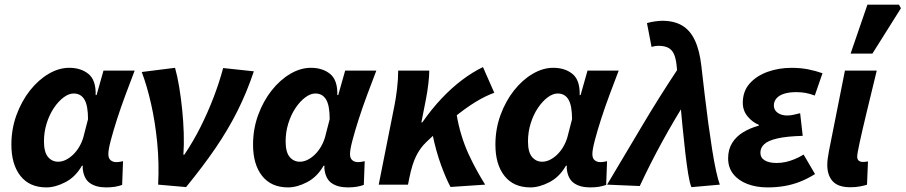

<svg xmlns="http://www.w3.org/2000/svg" viewBox="-20 -803 3938 835"><path d="M181.6 12Q108.5 12 69 -37.9Q29.5 -87.8 29.5 -174Q29.5 -242.2 51.7 -302.8Q73.9 -363.3 110.2 -409.4Q146.6 -455.5 191.3 -481.8Q235.9 -508.1 280.9 -508.1Q332.2 -508.1 364.9 -481.3Q397.7 -454.4 396 -389.6H400L430.1 -496.1H565.7Q546.2 -445.2 525.6 -390Q505 -334.7 488.5 -283.2Q472 -231.6 461.6 -191.8Q451.2 -152 451.2 -132.9Q451.2 -114.7 461 -106.4Q470.8 -98 485.4 -98Q495.5 -98 502.2 -99.5Q508.8 -101 515.1 -102L511.2 1.1Q496.6 6.5 479.5 9.3Q462.4 12 441.5 12Q397.2 12 370.4 -7.2Q343.6 -26.4 339.5 -72.4Q339.5 -74 339.8 -76.7Q340 -79.4 340.2 -82.2H336.2Q308 -33.2 264.2 -10.6Q220.4 12 181.6 12ZM233.1 -99.7Q249.9 -99.7 266.6 -108Q283.2 -116.2 298.1 -130.6Q313 -145 324.5 -164.4Q335.9 -183.8 342.3 -205.3L362.8 -284.7Q362.8 -344.2 347.1 -370.3Q331.4 -396.4 300.4 -396.4Q279.3 -396.4 256.5 -379.4Q233.7 -362.3 214.2 -333.3Q194.7 -304.3 183 -266.7Q171.2 -229.2 171.2 -188.3Q171.2 -141.5 188.6 -120.6Q206 -99.7 233.1 -99.7Z M667.8 0Q672.5 -94.2 663.6 -183.9Q654.7 -273.5 637 -351.6Q619.2 -429.7 596.5 -489.9L741.2 -508.1Q751.3 -473 759.1 -425.9Q766.9 -378.9 772.2 -327.2Q777.5 -275.5 779.1 -224.6Q780.7 -173.8 777.6 -130.2H781.6Q820.6 -187.9 852.4 -251.4Q884.2 -314.9 909 -379.8Q933.8 -444.6 950.5 -507.1L1084 -492.8Q1053.2 -400.9 1012.5 -319.9Q971.8 -238.8 916.9 -158.4Q861.9 -78.1 789.3 10.6Z M1232.6 12Q1159.5 12 1120 -37.9Q1080.5 -87.8 1080.5 -174Q1080.5 -242.2 1102.7 -302.8Q1124.9 -363.3 1161.2 -409.4Q1197.6 -455.5 1242.3 -481.8Q1286.9 -508.1 1331.9 -508.1Q1383.2 -508.1 1415.9 -481.3Q1448.7 -454.4 1447 -389.6H1451L1481.1 -496.1H1616.7Q1597.2 -445.2 1576.6 -390Q1556 -334.7 1539.5 -283.2Q1523 -231.6 1512.6 -191.8Q1502.2 -152 1502.2 -132.9Q1502.2 -114.7 1512 -106.4Q1521.8 -98 1536.4 -98Q1546.5 -98 1553.2 -99.5Q1559.8 -101 1566.1 -102L1562.2 1.1Q1547.6 6.5 1530.5 9.3Q1513.4 12 1492.5 12Q1448.2 12 1421.4 -7.2Q1394.6 -26.4 1390.5 -72.4Q1390.5 -74 1390.8 -76.7Q1391 -79.4 1391.2 -82.2H1387.2Q1359 -33.2 1315.2 -10.6Q1271.4 12 1232.6 12ZM1284.1 -99.7Q1300.9 -99.7 1317.6 -108Q1334.2 -116.2 1349.1 -130.6Q1364 -145 1375.5 -164.4Q1386.9 -183.8 1393.3 -205.3L1413.8 -284.7Q1413.8 -344.2 1398.1 -370.3Q1382.4 -396.4 1351.4 -396.4Q1330.3 -396.4 1307.5 -379.4Q1284.7 -362.3 1265.2 -333.3Q1245.7 -304.3 1234 -266.7Q1222.2 -229.2 1222.2 -188.3Q1222.2 -141.5 1239.6 -120.6Q1257 -99.7 1284.1 -99.7Z M1627 0 1695.7 -345.2Q1701.7 -375 1706.7 -416.7Q1711.7 -458.4 1711.7 -496.1H1846.9Q1846.9 -472.7 1842.9 -439.2Q1838.9 -405.6 1832.9 -374L1812.6 -270.8H1816.6Q1856.2 -327.6 1899.4 -373.6Q1942.7 -419.6 1988.3 -454.2Q2034 -488.8 2080.4 -511.3L2129.6 -399.6Q2091.6 -386 2048 -359.5Q2004.5 -333 1952 -290.2Q1899.5 -247.4 1834 -185.2Q1807.3 -159.7 1789.9 -124.6Q1772.5 -89.5 1760.4 -30.4L1754.4 0ZM1939.3 10.1Q1930 -6.9 1919.5 -31.2Q1908.9 -55.5 1897.9 -85.7Q1886.9 -116 1877.1 -151.3Q1867.3 -186.5 1859.6 -226.3L1965.7 -306.2Q1973.2 -259.4 1986.8 -215.1Q2000.3 -170.8 2018.4 -131.6Q2036.5 -92.4 2055.3 -58.8Q2074 -25.3 2090 0Z M2286.6 12Q2213.5 12 2174 -37.9Q2134.5 -87.8 2134.5 -174Q2134.5 -242.2 2156.7 -302.8Q2178.9 -363.3 2215.2 -409.4Q2251.6 -455.5 2296.3 -481.8Q2340.9 -508.1 2385.9 -508.1Q2437.2 -508.1 2469.9 -481.3Q2502.7 -454.4 2501 -389.6H2505L2535.1 -496.1H2670.7Q2651.2 -445.2 2630.6 -390Q2610 -334.7 2593.5 -283.2Q2577 -231.6 2566.6 -191.8Q2556.2 -152 2556.2 -132.9Q2556.2 -114.7 2566 -106.4Q2575.8 -98 2590.4 -98Q2600.5 -98 2607.2 -99.5Q2613.8 -101 2620.1 -102L2616.2 1.1Q2601.6 6.5 2584.5 9.3Q2567.4 12 2546.5 12Q2502.2 12 2475.4 -7.2Q2448.6 -26.4 2444.5 -72.4Q2444.5 -74 2444.8 -76.7Q2445 -79.4 2445.2 -82.2H2441.2Q2413 -33.2 2369.2 -10.6Q2325.4 12 2286.6 12ZM2338.1 -99.7Q2354.9 -99.7 2371.6 -108Q2388.2 -116.2 2403.1 -130.6Q2418 -145 2429.5 -164.4Q2440.9 -183.8 2447.3 -205.3L2467.8 -284.7Q2467.8 -344.2 2452.1 -370.3Q2436.4 -396.4 2405.4 -396.4Q2384.3 -396.4 2361.5 -379.4Q2338.7 -362.3 2319.2 -333.3Q2299.7 -304.3 2288 -266.7Q2276.2 -229.2 2276.2 -188.3Q2276.2 -141.5 2293.6 -120.6Q2311 -99.7 2338.1 -99.7Z M2986.9 10.9Q2979.6 -6.3 2973.1 -45.4Q2966.7 -84.6 2960.3 -139.3Q2954 -194 2947.7 -258.4Q2941.5 -322.8 2935.3 -390.4Q2929.1 -458 2922.1 -522.1Q2919.2 -548.1 2911.6 -566.5Q2904.1 -584.9 2887.6 -594.4Q2871.2 -603.8 2842.7 -603.8Q2835.1 -603.8 2829.4 -602.7Q2823.7 -601.7 2813.5 -599.1L2793.6 -702.6Q2810.6 -707.6 2829.4 -710.1Q2848.3 -712.6 2859.9 -712.6Q2912 -712.6 2946.9 -691.8Q2981.8 -670.9 3002.1 -627.4Q3022.5 -583.9 3030.2 -516Q3037.2 -455.7 3044.6 -392Q3052 -328.3 3060.4 -266.6Q3068.8 -204.9 3077.2 -151.9Q3085.6 -98.8 3094.3 -59.3Q3103 -19.7 3110.5 0ZM2620.2 0Q2696.7 -128 2771.3 -253.9Q2846 -379.8 2927.5 -502.5L2969.4 -372.5Q2912.1 -281.9 2860.5 -187.8Q2808.9 -93.8 2762.3 6Z M3317.6 12Q3269.5 12 3230.5 -2.8Q3191.6 -17.6 3169.1 -45.9Q3146.6 -74.2 3146.6 -114.5Q3146.6 -153.2 3164.2 -181.4Q3181.8 -209.6 3212.2 -228Q3242.6 -246.4 3279.7 -256.4V-260.4Q3252.3 -271.4 3231.3 -296.7Q3210.4 -322 3210.4 -356Q3210.4 -406.2 3240.4 -439.9Q3270.3 -473.5 3318.8 -490.8Q3367.2 -508 3421.8 -508Q3461.5 -508 3494.5 -501.5Q3527.5 -494.9 3557 -484.5L3523.4 -387.4Q3501 -395.9 3482.1 -399.1Q3463.2 -402.3 3443 -402.3Q3411.8 -402.3 3390.1 -395.4Q3368.5 -388.6 3357 -375.3Q3345.5 -362 3345.5 -344.4Q3345.5 -324.4 3361.9 -312.6Q3378.2 -300.7 3403.2 -300.7Q3416.5 -300.7 3430.5 -303.7Q3444.4 -306.7 3459.8 -310.7L3471 -212.2Q3401.3 -210.3 3361 -201Q3320.7 -191.8 3303.8 -176.1Q3286.9 -160.5 3286.9 -139Q3286.9 -116.6 3306.1 -105.4Q3325.3 -94.2 3357.2 -94.2Q3377.3 -94.2 3396.6 -98.4Q3416 -102.7 3435.4 -110.7Q3454.9 -118.6 3474.9 -130.8L3524.5 -46Q3490.1 -24.6 3457.5 -12.1Q3425 0.4 3390.8 6.2Q3356.7 12 3317.6 12Z M3678.1 11.3Q3625.2 11.3 3601.5 -14.6Q3577.8 -40.5 3577.8 -85.7Q3577.8 -98.9 3579.7 -113.3Q3581.6 -127.7 3585.1 -146.3L3654.6 -496.1H3793Q3768 -393.8 3748.8 -313.7Q3729.5 -233.6 3718.8 -184Q3708 -134.5 3708 -122.6Q3708 -109 3715.3 -103.9Q3722.6 -98.7 3732.1 -98.7Q3736.7 -98.7 3742.7 -99.2Q3748.6 -99.7 3754.8 -101.1L3750.6 0.4Q3738.6 4.2 3720.2 7.7Q3701.7 11.3 3678.1 11.3ZM3679.2 -569.9 3752.4 -782.7H3889.5L3898.1 -767.2L3774.1 -569.9Z"/></svg>

Font: Source Sans 3 VF
Style: Italic
Weight: 200
Italic angle: -11°
Designer: Paul D. Hunt
Foundry: Adobe Systems Incorporated
Version: Version 3.042;hotconv 1.0.118;makeotfexe 2.5.65603